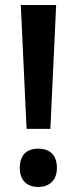

<svg xmlns="http://www.w3.org/2000/svg" viewBox="-20 -734 307 766"><path d="M181 -220 204 -714H63L86 -220ZM59 -64C59 -12 90 12 133 12C174 12 207 -12 207 -64C207 -119 175 -141 133 -141C89 -141 59 -118 59 -64Z"/></svg>

Font: Noto Sans Thai Looped SemiCondensed SemiBold
Style: Regular
Weight: 600
Width: 4
Designer: Sasikarn Vongin, Ben Mitchell
Foundry: The Fontpad Ltd
Version: Version 1.001